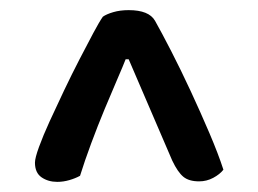

<svg xmlns="http://www.w3.org/2000/svg" viewBox="-20 -678 510 379"><path d="M183 -645Q190 -650 203.5 -654Q217 -658 234 -658Q274 -658 286 -637Q299 -614 318 -577Q337 -540 356.5 -498Q376 -456 393.5 -415Q411 -374 421 -343Q414 -334 401 -327Q388 -320 373 -320Q353 -320 342 -329Q331 -338 320 -361L234 -561H228Q223 -548 211.5 -521.5Q200 -495 186.5 -462.5Q173 -430 160 -395Q147 -360 138 -331Q129 -326 117 -322.5Q105 -319 93 -319Q75 -319 62 -328Q49 -337 49 -357Q49 -366 57 -388Q65 -410 78 -438.5Q91 -467 106.5 -499.5Q122 -532 137 -561Q152 -590 164 -612.5Q176 -635 183 -645Z"/></svg>

Font: Baloo Tammudu 2 Medium
Style: Regular
Weight: 500
Designer: Maithili Shingre, Omkar Shende and Ek Type
Foundry: Ek Type
Version: Version 1.640;hotconv 1.0.111;makeotfexe 2.5.65597; ttfautoh